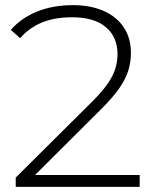

<svg xmlns="http://www.w3.org/2000/svg" viewBox="-20 -725 603 745"><path d="M41 0V-36L337 -330Q379 -372 400 -403.5Q421 -435 428.5 -462Q436 -489 436 -515Q436 -581 391 -619.5Q346 -658 259 -658Q193 -658 143.5 -638Q94 -618 58 -577L22 -609Q62 -655 123.5 -680Q185 -705 263 -705Q332 -705 382.5 -682.5Q433 -660 460.5 -618.5Q488 -577 488 -520Q488 -486 478.5 -453.5Q469 -421 444.5 -385Q420 -349 374 -303L116 -46H522V0Z"/></svg>

Font: Montserrat Z Light
Style: Regular
Weight: 300
Designer: Julieta Ulanovsky
Foundry: Julieta Ulanovsky
Version: Version 8.000